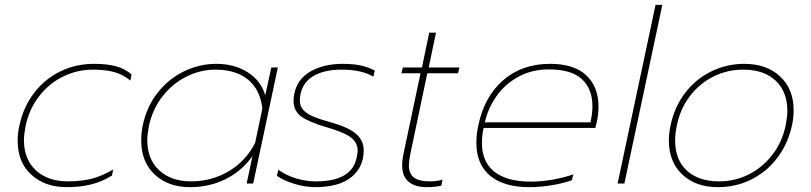

<svg xmlns="http://www.w3.org/2000/svg" viewBox="-20 -759 3354 794"><path d="M53 -177Q53 -208 60 -239Q77 -318 122 -376Q167 -434 231 -464.5Q295 -495 369 -495Q422 -495 459.5 -485Q497 -475 524 -451L519 -426Q489 -451 452.5 -461Q416 -471 364 -471Q300 -471 242 -443Q184 -415 142.5 -362Q101 -309 86 -239Q79 -202 79 -180Q79 -100 128.5 -54.5Q178 -9 261 -9Q318 -9 361 -20.5Q404 -32 448 -58L443 -33Q403 -8 357.5 3.5Q312 15 256 15Q166 15 109.5 -36.5Q53 -88 53 -177Z M564 -178Q564 -208 570 -239Q586 -317 631.5 -375Q677 -433 741 -464Q805 -495 875 -495Q948 -495 1003 -461Q1058 -427 1077 -365L1102 -480H1129L1027 0H1000L1024 -113Q978 -50 911.5 -17.5Q845 15 766 15Q676 15 620 -37Q564 -89 564 -178ZM1035 -168 1065 -310Q1056 -388 1006 -429.5Q956 -471 870 -471Q809 -471 751.5 -442.5Q694 -414 652.5 -361Q611 -308 596 -239Q589 -202 589 -180Q589 -101 638 -55Q687 -9 771 -9Q855 -9 926 -51Q997 -93 1035 -168Z M1125 -32 1131 -57Q1163 -34 1203.5 -21.5Q1244 -9 1288 -9Q1434 -9 1455 -107Q1459 -127 1459 -136Q1459 -169 1431 -190.5Q1403 -212 1330 -233Q1258 -254 1226 -277Q1194 -300 1194 -343Q1194 -356 1197 -371Q1209 -432 1264 -463.5Q1319 -495 1397 -495Q1442 -495 1473 -488Q1504 -481 1530 -467L1524 -442Q1476 -471 1392 -471Q1323 -471 1278.5 -446Q1234 -421 1223 -371Q1220 -356 1220 -344Q1220 -321 1233 -305.5Q1246 -290 1273.5 -278Q1301 -266 1352 -252Q1422 -232 1453 -205Q1484 -178 1484 -137Q1484 -68 1433 -26.5Q1382 15 1282 15Q1242 15 1196.5 1Q1151 -13 1125 -32Z M1643 -76Q1643 -93 1648 -120L1719 -456H1640L1646 -480H1725L1755 -624H1783L1753 -480H1880L1874 -456H1747L1676 -118Q1671 -91 1671 -76Q1671 -41 1691.5 -25Q1712 -9 1758 -9Q1786 -9 1810 -16L1805 9Q1777 15 1744 15Q1696 15 1669.5 -7.5Q1643 -30 1643 -76Z M1950 -168Q1950 -205 1958 -240Q1982 -358 2060 -426.5Q2138 -495 2255 -495Q2354 -495 2404.5 -447.5Q2455 -400 2455 -318Q2455 -286 2448 -255L2442 -230H1980Q1973 -199 1973 -168Q1973 -89 2025 -48.5Q2077 -8 2175 -8Q2221 -8 2267.5 -16.5Q2314 -25 2351 -38L2345 -14Q2315 -2 2264.5 6.5Q2214 15 2170 15Q2063 15 2006.5 -32.5Q1950 -80 1950 -168ZM2422 -253Q2430 -290 2430 -320Q2430 -391 2386.5 -431.5Q2343 -472 2250 -472Q2179 -472 2123.5 -441.5Q2068 -411 2033 -361Q1998 -311 1985 -253Z M2691 -739H2719L2562 0H2534Z M2746 -178Q2746 -209 2753 -240Q2769 -317 2813.5 -375Q2858 -433 2922 -464Q2986 -495 3058 -495Q3150 -495 3206 -443Q3262 -391 3262 -303Q3262 -271 3255 -240Q3238 -163 3194 -105.5Q3150 -48 3086.5 -16.5Q3023 15 2949 15Q2857 15 2801.5 -37.5Q2746 -90 2746 -178ZM3229 -240Q3236 -277 3236 -300Q3236 -380 3187.5 -425.5Q3139 -471 3053 -471Q2988 -471 2930.5 -442.5Q2873 -414 2833 -361.5Q2793 -309 2779 -240Q2772 -209 2772 -177Q2772 -98 2820.5 -53.5Q2869 -9 2954 -9Q3019 -9 3076 -37.5Q3133 -66 3173.5 -118Q3214 -170 3229 -240Z"/></svg>

Font: Prompt Thin
Style: Italic
Weight: 250
Italic angle: -12°
Designer: Katatrad Team
Foundry: CadsonDemak
Version: Version 1.001